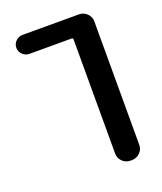

<svg xmlns="http://www.w3.org/2000/svg" viewBox="-138 -635 775 920"><g transform="rotate(-20 250.0 -174.5)"><path d="M367.2 197.3Q343.8 197.3 326.7 180.7Q309.6 164.1 309.6 139.6V-441.4Q309.6 -449.2 302.7 -449.2H86.9Q67.4 -449.2 52.7 -463.4Q38.1 -477.5 38.1 -497.6Q38.1 -517.6 52.7 -531.7Q67.4 -545.9 86.9 -545.9H375Q398.4 -545.9 415.5 -529.3Q432.6 -512.7 432.6 -488.3V139.6Q432.6 164.1 415.5 180.7Q398.4 197.3 375 197.3Z"/></g></svg>

Font: Rounded Mgen+ 1m medium
Style: Regular
Weight: 500
Designer: [Source Han Sans]
Ryoko NISHIZUKA  (kana & ideographs); Paul D. Hunt (Latin, Greek & Cyrillic); Wenlong ZHANG  (bopomofo
Version: Version 1.059.20150602